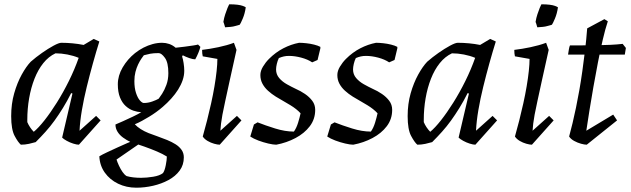

<svg xmlns="http://www.w3.org/2000/svg" viewBox="-20 -661 2937 893"><path d="M77 12Q64 1 48 -29Q32 -59 32 -121Q32 -178 46 -227Q60 -276 81 -314Q102 -352 123 -374Q147 -395 175.5 -415Q204 -435 229 -448.5Q254 -462 265 -462Q291 -462 317.5 -459.5Q344 -457 369 -452L416 -480L442 -468Q427 -420 412 -366Q397 -312 383.5 -257Q370 -202 361 -149.5Q352 -97 350 -53L427 -122L448 -101L347 12Q337 12 321 7Q305 2 290.5 -6Q276 -14 269 -21L317 -226L311 -228Q292 -190 272.5 -158.5Q253 -127 233.5 -100Q214 -73 192 -48.5Q170 -24 146 0Q133 4 114.5 8Q96 12 77 12ZM137 -48Q159 -66 187 -101.5Q215 -137 244.5 -184Q274 -231 300.5 -284.5Q327 -338 346 -392Q322 -402 293.5 -407.5Q265 -413 238 -413Q206 -398 181.5 -367.5Q157 -337 140.5 -295Q124 -253 115.5 -204Q107 -155 107 -104Q107 -101 107 -98.5Q107 -96 107 -93Q112 -81 120 -69Q128 -57 137 -48Z M614 212Q568 212 529.5 193.5Q491 175 467.5 142Q444 109 442 66Q455 58 477.5 47.5Q500 37 525 25.5Q550 14 572 4.5Q594 -5 607 -10L635 3L522 81Q526 94 533.5 110Q541 126 550 139Q559 152 569 158Q583 162 600 164Q617 166 636 166Q662 166 692.5 161Q723 156 738 144Q746 133 751 107.5Q756 82 756 67Q737 55 710 43.5Q683 32 652 21Q621 10 588 0Q569 -9 552.5 -21Q536 -33 526.5 -48.5Q517 -64 517 -82Q529 -87 551.5 -97Q574 -107 598 -118.5Q622 -130 637 -139Q619 -140 600 -146.5Q581 -153 564.5 -168Q548 -183 538 -208Q528 -233 528 -269Q528 -309 550.5 -347.5Q573 -386 608 -414Q627 -429 647.5 -439.5Q668 -450 690 -456Q712 -462 734 -462Q751 -462 767 -456.5Q783 -451 797 -439Q818 -441 840 -444Q862 -447 879 -449.5Q896 -452 901 -454L912 -443Q909 -431 902.5 -415Q896 -399 888 -385Q877 -385 860 -391Q843 -397 830 -404L827 -398Q831 -387 834 -367.5Q837 -348 837 -332Q837 -310 829.5 -288Q822 -266 808.5 -244.5Q795 -223 776.5 -202.5Q758 -182 737 -164Q722 -151 706 -139.5Q690 -128 673.5 -118Q657 -108 640.5 -99Q624 -90 607 -83Q618 -71 634.5 -60.5Q651 -50 671 -42Q691 -34 712 -27Q735 -19 757 -10Q779 -1 796.5 10Q814 21 824.5 36Q835 51 835 71Q835 106 815.5 132.5Q796 159 763.5 176.5Q731 194 692 203Q653 212 614 212ZM649 -182Q669 -182 688.5 -189Q708 -196 718 -202Q723 -208 734 -225Q745 -242 754 -266.5Q763 -291 763 -321Q763 -370 747 -392Q731 -414 718 -414Q694 -414 678.5 -411Q663 -408 649 -404Q645 -399 637.5 -388Q630 -377 622.5 -361.5Q615 -346 610 -326.5Q605 -307 605 -284Q605 -252 612.5 -229Q620 -206 630.5 -194Q641 -182 649 -182Z M991 -387 923 -399Q920 -411 920 -429Q955 -433 995.5 -441.5Q1036 -450 1068 -462L1080 -429Q1061 -345 1048.5 -287Q1036 -229 1027.5 -190.5Q1019 -152 1014.5 -127.5Q1010 -103 1008 -86Q1006 -69 1005 -53L1082 -122L1103 -101L1002 12Q992 12 976 7.5Q960 3 945.5 -5.5Q931 -14 923 -26Q933 -61 943 -100.5Q953 -140 962 -180.5Q971 -221 977.5 -259.5Q984 -298 987.5 -330.5Q991 -363 991 -387ZM1027 -534Q1026 -538 1024.5 -542.5Q1023 -547 1022 -551Q1021 -555 1019 -559Q1022 -578 1027.5 -594.5Q1033 -611 1038 -623.5Q1043 -636 1046 -641Q1069 -641 1084.5 -639Q1100 -637 1109.5 -633.5Q1119 -630 1123 -627Q1119 -598 1109 -574.5Q1099 -551 1095 -546Q1092 -545 1087 -543.5Q1082 -542 1074 -540Q1064 -537 1052.5 -536Q1041 -535 1027 -534Z M1265 12Q1251 12 1227.5 6.5Q1204 1 1181.5 -7.5Q1159 -16 1144 -26L1161 -82L1178 -92Q1213 -78 1259.5 -63.5Q1306 -49 1347 -49Q1359 -66 1366.5 -90.5Q1374 -115 1378 -134Q1369 -144 1357 -153.5Q1345 -163 1331 -171.5Q1317 -180 1303 -188Q1283 -199 1263 -211.5Q1243 -224 1226.5 -239Q1210 -254 1200.5 -272Q1191 -290 1191 -312Q1191 -331 1203 -351Q1215 -371 1231 -387Q1262 -418 1298 -436.5Q1334 -455 1371 -462Q1385 -462 1404 -460Q1423 -458 1441 -453.5Q1459 -449 1470 -443V-436L1457 -382L1432 -371Q1411 -385 1381 -393Q1351 -401 1324 -401Q1311 -401 1300 -398.5Q1289 -396 1277 -391Q1271 -379 1267.5 -364Q1264 -349 1264 -338Q1264 -315 1278.5 -298Q1293 -281 1314.5 -269Q1336 -257 1355 -248Q1378 -238 1398.5 -224Q1419 -210 1432.5 -192Q1446 -174 1446 -150Q1446 -107 1421 -74Q1396 -41 1354.5 -19Q1313 3 1265 12Z M1623 12Q1609 12 1585.5 6.5Q1562 1 1539.5 -7.5Q1517 -16 1502 -26L1519 -82L1536 -92Q1571 -78 1617.5 -63.5Q1664 -49 1705 -49Q1717 -66 1724.5 -90.5Q1732 -115 1736 -134Q1727 -144 1715 -153.5Q1703 -163 1689 -171.5Q1675 -180 1661 -188Q1641 -199 1621 -211.5Q1601 -224 1584.5 -239Q1568 -254 1558.5 -272Q1549 -290 1549 -312Q1549 -331 1561 -351Q1573 -371 1589 -387Q1620 -418 1656 -436.5Q1692 -455 1729 -462Q1743 -462 1762 -460Q1781 -458 1799 -453.5Q1817 -449 1828 -443V-436L1815 -382L1790 -371Q1769 -385 1739 -393Q1709 -401 1682 -401Q1669 -401 1658 -398.5Q1647 -396 1635 -391Q1629 -379 1625.5 -364Q1622 -349 1622 -338Q1622 -315 1636.5 -298Q1651 -281 1672.5 -269Q1694 -257 1713 -248Q1736 -238 1756.5 -224Q1777 -210 1790.5 -192Q1804 -174 1804 -150Q1804 -107 1779 -74Q1754 -41 1712.5 -19Q1671 3 1623 12Z M1921 12Q1908 1 1892 -29Q1876 -59 1876 -121Q1876 -178 1890 -227Q1904 -276 1925 -314Q1946 -352 1967 -374Q1991 -395 2019.5 -415Q2048 -435 2073 -448.5Q2098 -462 2109 -462Q2135 -462 2161.5 -459.5Q2188 -457 2213 -452L2260 -480L2286 -468Q2271 -420 2256 -366Q2241 -312 2227.5 -257Q2214 -202 2205 -149.5Q2196 -97 2194 -53L2271 -122L2292 -101L2191 12Q2181 12 2165 7Q2149 2 2134.5 -6Q2120 -14 2113 -21L2161 -226L2155 -228Q2136 -190 2116.5 -158.5Q2097 -127 2077.5 -100Q2058 -73 2036 -48.5Q2014 -24 1990 0Q1977 4 1958.5 8Q1940 12 1921 12ZM1981 -48Q2003 -66 2031 -101.5Q2059 -137 2088.5 -184Q2118 -231 2144.5 -284.5Q2171 -338 2190 -392Q2166 -402 2137.5 -407.5Q2109 -413 2082 -413Q2050 -398 2025.5 -367.5Q2001 -337 1984.5 -295Q1968 -253 1959.5 -204Q1951 -155 1951 -104Q1951 -101 1951 -98.5Q1951 -96 1951 -93Q1956 -81 1964 -69Q1972 -57 1981 -48Z M2443 -387 2375 -399Q2372 -411 2372 -429Q2407 -433 2447.5 -441.5Q2488 -450 2520 -462L2532 -429Q2513 -345 2500.5 -287Q2488 -229 2479.5 -190.5Q2471 -152 2466.5 -127.5Q2462 -103 2460 -86Q2458 -69 2457 -53L2534 -122L2555 -101L2454 12Q2444 12 2428 7.5Q2412 3 2397.5 -5.5Q2383 -14 2375 -26Q2385 -61 2395 -100.5Q2405 -140 2414 -180.5Q2423 -221 2429.5 -259.5Q2436 -298 2439.5 -330.5Q2443 -363 2443 -387ZM2479 -534Q2478 -538 2476.5 -542.5Q2475 -547 2474 -551Q2473 -555 2471 -559Q2474 -578 2479.5 -594.5Q2485 -611 2490 -623.5Q2495 -636 2498 -641Q2521 -641 2536.5 -639Q2552 -637 2561.5 -633.5Q2571 -630 2575 -627Q2571 -598 2561 -574.5Q2551 -551 2547 -546Q2544 -545 2539 -543.5Q2534 -542 2526 -540Q2516 -537 2504.5 -536Q2493 -535 2479 -534Z M2709 12Q2699 12 2682.5 7.5Q2666 3 2650.5 -5.5Q2635 -14 2627 -26Q2635 -55 2643 -88.5Q2651 -122 2659 -160.5Q2667 -199 2674.5 -241.5Q2682 -284 2688.5 -330.5Q2695 -377 2701 -426.5Q2707 -476 2711 -529L2791 -572L2807 -562Q2795 -526 2783.5 -476.5Q2772 -427 2761 -370.5Q2750 -314 2740 -257Q2730 -200 2721.5 -147Q2713 -94 2707 -53L2832 -128L2850 -101ZM2622 -407Q2624 -420 2626 -432Q2628 -444 2631 -450Q2658 -450 2689.5 -450Q2721 -450 2754.5 -450.5Q2788 -451 2819.5 -452.5Q2851 -454 2876 -457L2891 -438L2886 -407Z"/></svg>

Font: Labrada
Style: Italic
Weight: 400
Italic angle: -7°
Designer: Mercedes Jáuregui
Foundry: Omnibus-Type Team
Version: Version 1.000